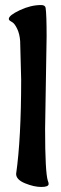

<svg xmlns="http://www.w3.org/2000/svg" viewBox="-20 -717 243 762"><path d="M165 -572 159 -205Q159 -33 170 1Q173 7 173 13Q173 25 144 25Q115 25 79.5 10.5Q44 -4 44 -27Q64 -167 64 -401L60 -554Q58 -582 48.5 -602Q39 -622 30 -628L22 -633Q15 -637 15 -642Q15 -656 58.5 -676.5Q102 -697 143 -697Q159 -697 161 -686Q165 -660 165 -572Z"/></svg>

Font: Aladin
Style: Regular
Weight: 400
Designer: Angel Koziupa and Alejandro Paul
Foundry: Angel Koziupa and Alejandro Paul
Version: Version 1.000